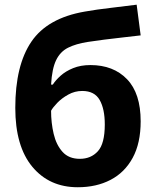

<svg xmlns="http://www.w3.org/2000/svg" viewBox="-20 -785 662 815"><path d="M44.9 -327.1Q44.9 -507.8 113.3 -608.2Q181.6 -708.5 339.8 -735.8Q392.6 -745.1 447 -751.2Q501.5 -757.3 560.1 -765.1L577.1 -634.8Q543 -630.9 502.2 -626.2Q461.4 -621.6 422.1 -616.7Q382.8 -611.8 352.1 -606.9Q302.2 -599.1 269 -582.5Q235.8 -565.9 218.3 -529.8Q200.7 -493.7 196.8 -425.8H204.1Q215.8 -444.3 237.3 -463.6Q258.8 -482.9 290.5 -495.8Q322.3 -508.8 363.8 -508.8Q461.4 -508.8 519.3 -448.7Q577.1 -388.7 577.1 -270Q577.1 -177.2 543.2 -115Q509.3 -52.7 449.2 -21.5Q389.2 9.8 310.1 9.8Q189.5 9.8 117.2 -77.1Q44.9 -164.1 44.9 -327.1ZM318.8 -110.8Q366.2 -110.8 395.5 -143.1Q424.8 -175.3 424.8 -256.8Q424.8 -322.3 403.1 -360.6Q381.3 -398.9 329.1 -398.9Q297.4 -398.9 269.8 -383.5Q242.2 -368.2 223.1 -348.4Q204.1 -328.6 196.8 -314.9Q196.8 -263.7 207.8 -216.8Q218.8 -169.9 245.4 -140.4Q272 -110.8 318.8 -110.8Z"/></svg>

Font: Open Sans
Style: Bold
Weight: 700
Designer: Monotype Design Team
Foundry: Monotype Imaging Inc.
Version: Version 3.000; ttfautohint (v1.8.4)